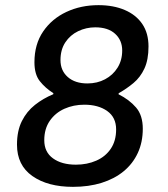

<svg xmlns="http://www.w3.org/2000/svg" viewBox="-20 -716 654 746"><path d="M263.5 10Q165.5 10 105.8 -32Q46 -74 46 -153.8Q46 -207.5 64.9 -245.4Q83.8 -283.2 115.9 -308.5Q148 -333.8 186.8 -349.8L187.5 -353.8Q155.5 -374.2 134.6 -400.8Q113.8 -427.2 113.8 -474Q113.8 -544 147.6 -593.6Q181.5 -643.2 237.9 -669.6Q294.2 -696 362.5 -696Q420.8 -696 464.6 -677.2Q508.5 -658.5 532.8 -622.9Q557 -587.2 557 -535.5Q557 -483.8 541.1 -449.6Q525.2 -415.5 498.6 -393.4Q472 -371.2 441.2 -353.8L440.5 -349.8Q482.8 -328.5 508.8 -298.1Q534.8 -267.8 534.8 -215.8Q534.8 -163.5 515.4 -121.6Q496 -79.8 460.4 -50.5Q424.8 -21.2 374.9 -5.6Q325 10 263.5 10ZM275 -76.2Q318.5 -76.2 354 -91.8Q389.5 -107.2 410.4 -138Q431.2 -168.8 431.2 -213Q431.2 -260 396.6 -284.6Q362 -309.2 307.5 -309.2Q265.8 -309.2 230.2 -293.4Q194.8 -277.5 173.4 -246.5Q152 -215.5 152 -171.2Q152 -125.2 185.8 -100.8Q219.5 -76.2 275 -76.2ZM319.5 -391.8Q357.8 -391.8 388.2 -408Q418.8 -424.2 436.8 -453.1Q454.8 -482 454.8 -519.8Q454.8 -559.5 427.4 -584.6Q400 -609.8 350 -609.8Q314.8 -609.8 283.6 -594.8Q252.5 -579.8 233.8 -551.4Q215 -523 215 -482.5Q215 -441.8 243.2 -416.8Q271.5 -391.8 319.5 -391.8Z"/></svg>

Font: Chivo Medium
Style: Italic
Weight: 500
Italic angle: -8.05°
Designer: Hector Gatti
Foundry: Omnibus-Type
Version: Version 2.002